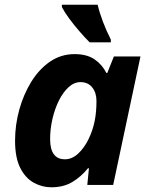

<svg xmlns="http://www.w3.org/2000/svg" viewBox="-20 -786 634 816"><path d="M198 10Q159 10 123.5 -9.5Q88 -29 66 -72.5Q44 -116 44 -188Q44 -255 62 -320Q80 -385 113 -438.5Q146 -492 192.5 -524Q239 -556 297 -556Q349 -556 381.5 -534Q414 -512 432 -476H436L464 -546H577L461 0H351L358 -71H354Q325 -35 287.5 -12.5Q250 10 198 10ZM256 -109Q286 -109 312 -133Q338 -157 356.5 -195Q375 -233 383 -275Q390 -311 390 -357Q390 -392 372 -414.5Q354 -437 322 -437Q295 -437 271.5 -415.5Q248 -394 230.5 -359Q213 -324 203 -281Q193 -238 193 -195Q193 -109 256 -109ZM361 -606Q341 -626 318 -652.5Q295 -679 275 -706Q255 -733 243 -756V-766H395Q403 -732 417.5 -693.5Q432 -655 451 -618V-606Z"/></svg>

Font: Noto IKEA Latin
Style: Bold Italic
Weight: 700
Italic angle: -12°
Designer: Monotype Design Team
Foundry: Monotype Imaging Inc.
Version: Version 1.0